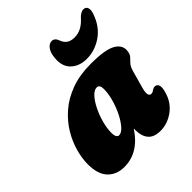

<svg xmlns="http://www.w3.org/2000/svg" viewBox="-188 -794 928 928"><g transform="rotate(-45 276.0 -330.0)"><path d="M462.5 -199Q448.5 -148 473.5 -148Q479 -148 483.2 -150.5Q487.5 -153 494 -157Q502 -162 508.5 -162Q524 -162 529 -147Q534 -132 523 -98Q507 -48 465.8 -19Q424.5 10 378 10Q334 10 314 -13.5Q294 -37 294 -78Q294 -84 294 -90Q229 10 130.5 10Q78.5 10 46.5 -23Q14.5 -56 14.5 -124Q14.5 -164 27 -209.5Q39.5 -255 66 -299Q92.5 -343 134 -379Q175.5 -415 233.8 -436.5Q292 -458 368 -458Q466 -458 504.2 -436Q542.5 -414 537.5 -375.5Q535 -356 525.5 -346Q516 -336 505 -324.2Q494 -312.5 487 -287ZM202.5 -151.5Q202.5 -132.5 208 -124.5Q213.5 -116.5 220.5 -116.5Q237.5 -116.5 256 -137.5Q274.5 -158.5 290.8 -191.2Q307 -224 317 -260.2Q327 -296.5 327 -327.5Q327 -357 307.5 -357Q290 -357 271.5 -336.8Q253 -316.5 237.2 -284.5Q221.5 -252.5 212 -217Q202.5 -181.5 202.5 -151.5ZM403 -603Q449 -603 486 -643Q509 -669.5 529 -669.5Q545.5 -669.5 550.2 -655.2Q555 -641 546.5 -617.5Q524 -554 475.5 -521Q427 -488 372.5 -488Q318 -488 287 -521Q256 -554 267.5 -617.5Q272 -641 284.2 -655.2Q296.5 -669.5 313 -669.5Q332.5 -669.5 342 -643Q356 -603 403 -603Z"/></g></svg>

Font: Fraunces 144pt SuperSoft Black
Style: Italic
Weight: 900
Italic angle: -16°
Version: Version 1.000;[b76b70a41]